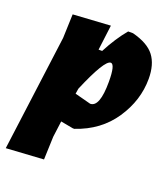

<svg xmlns="http://www.w3.org/2000/svg" viewBox="-135 -568 747 854"><g transform="rotate(20 238.5 -141.0)"><path d="M244 -476 229 -357H246Q283 -428 325 -478H348Q422 -459 452.5 -419Q483 -379 483 -311Q483 -209 422 -118Q361 -27 248 11H241L182 0L172 76L168 185L-9 196L63 -352L67 -465ZM300 -321Q271 -321 204 -163L200 -138L276 -118Q321 -118 321 -238Q321 -321 300 -321Z"/></g></svg>

Font: Alegreya Sans Black
Style: Italic
Weight: 900
Italic angle: -7°
Designer: Juan Pablo del Peral
Foundry: Huerta Tipografica
Version: Version 2.007